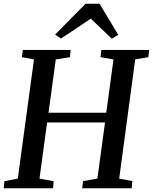

<svg xmlns="http://www.w3.org/2000/svg" viewBox="-25 -1011 821 1031"><path d="M-5 0 -1 -38 70.5 -52 157.5 -692 92.5 -704 97.5 -743H354.5L350.5 -704L274.5 -692L235.5 -405.5H545.5L584.5 -692L514.5 -704L519.5 -743H776L771.5 -704L701 -692L615 -52L686 -38.5L682 0H416.5L421 -38.5L498 -52L539 -353.5H228L187 -52L263 -38L260 0ZM271 -825.5 434.5 -991H509.5L610 -824L575.5 -803Q547.5 -829.5 519 -856.8Q490.5 -884 462.5 -911Q423.5 -884 383.5 -857.5Q343.5 -831 302 -804Z"/></svg>

Font: Merriweather 48pt Medium
Style: Italic
Weight: 500
Italic angle: -7.8°
Version: Version 2.101